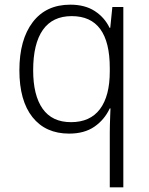

<svg xmlns="http://www.w3.org/2000/svg" viewBox="-20 -562 640 822"><path d="M450 4Q450 -21 452 -73L453 -98H450Q427 -49 384 -19.5Q341 10 276 10Q175 10 119 -60.5Q63 -131 63 -261Q63 -392 120 -467Q177 -542 281 -542Q344 -542 386 -514.5Q428 -487 449 -443H452L461 -532H508V240H450ZM450 -256V-271Q450 -493 287 -493Q205 -493 163.5 -434Q122 -375 122 -261Q122 -154 162.5 -96.5Q203 -39 284 -39Q366 -39 408 -95Q450 -151 450 -256Z"/></svg>

Font: Noto Sans Mono UI Light
Style: Regular
Weight: 300
Monospace: yes
Designer: Monotype Design team
Foundry: Monotype Imaging Inc.
Version: Version 1.000